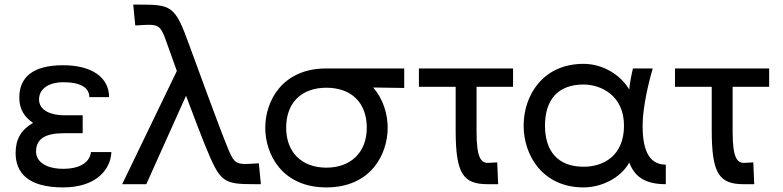

<svg xmlns="http://www.w3.org/2000/svg" viewBox="-20 -802 3410 836"><path d="M255 14C400 14 462 -65 465 -140H376C372 -101 336 -67 255 -67C182 -67 137 -97 137 -142C137 -200 181 -222 259 -222H340V-300H259C208 -300 150 -318 150 -369C150 -419 198 -444 255 -444C331 -444 369 -420 369 -379H455C455 -466 378 -518 255 -518C121 -518 64 -464 64 -377C64 -327 86 -292 124 -267C72 -237 48 -196 48 -136C48 -53 98 14 255 14Z M1095 0H1116L1107 -91L1091 -90C1075 -89 1060 -88 1047 -88C1002 -88 994 -104 970 -162C938 -239 828 -540 804 -606C742 -778 728 -782 581 -782H560L569 -691L585 -692C601 -693 616 -694 629 -694C675 -694 684 -680 707 -613L750 -493L512 0H617L790 -385C823 -297 856 -211 871 -174C940 -6 948 0 1095 0Z M1401 14C1595 14 1668 -130 1668 -246C1668 -305 1649 -370 1605 -421L1740 -419V-504H1401C1208 -504 1135 -361 1135 -246C1135 -130 1208 14 1401 14ZM1226 -246C1226 -356 1294 -420 1401 -420C1509 -420 1577 -356 1577 -246C1577 -137 1506 -72 1401 -72C1296 -72 1226 -137 1226 -246Z M2104 0H2149L2145 -95L2108 -93C2075 -91 2055 -113 2055 -228V-424H2214V-504H1804V-424H1964V-235C1964 -44 1997 0 2104 0Z M2521 14C2597 14 2681 -25 2720 -94C2742 -37 2783 0 2879 0V-85C2797 -85 2778 -166 2778 -255C2778 -338 2807 -453 2822 -504H2736C2728 -472 2720 -425 2720 -412C2683 -475 2606 -524 2521 -524C2343 -524 2260 -386 2260 -255C2260 -125 2343 14 2521 14ZM2353 -255C2353 -365 2407 -434 2521 -434C2597 -434 2697 -386 2697 -255C2697 -123 2607 -76 2521 -76C2407 -76 2353 -146 2353 -255Z M3219 0H3264L3260 -95L3223 -93C3190 -91 3170 -113 3170 -228V-424H3329V-504H2919V-424H3079V-235C3079 -44 3112 0 3219 0Z"/></svg>

Font: Hibana 45 SubMedium
Style: Regular
Weight: 500
Width: 6
Designer: pygmalion
Foundry: ybstudio
Version: Version 2021.007;FEAKit 1.0